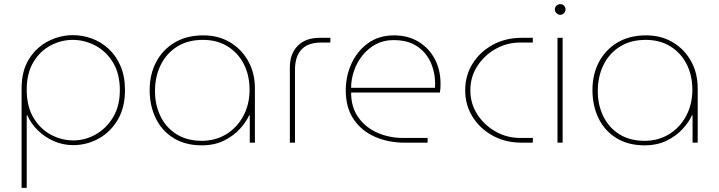

<svg xmlns="http://www.w3.org/2000/svg" viewBox="-20 -694 3499 934"><path d="M335 -523Q382 -523 427 -506.5Q472 -490 508.5 -456.5Q545 -423 566.5 -372.5Q588 -322 588 -255Q588 -170 552 -110Q516 -50 458.5 -19Q401 12 336 12Q287 12 243 -7Q199 -26 165 -59Q131 -92 113 -133H110V220H85V-263Q85 -350 121.5 -407.5Q158 -465 215.5 -494Q273 -523 335 -523ZM334 -500Q278 -500 226.5 -473Q175 -446 142.5 -392Q110 -338 110 -257Q110 -176 143 -121Q176 -66 228 -38.5Q280 -11 337 -11Q394 -11 445.5 -40Q497 -69 530 -123.5Q563 -178 563 -255Q563 -336 529.5 -390.5Q496 -445 443.5 -472.5Q391 -500 334 -500Z M962 13Q881 13 824 -22.5Q767 -58 737.5 -119Q708 -180 708 -256Q708 -332 739.5 -392Q771 -452 829.5 -487Q888 -522 969 -522Q1043 -522 1099.5 -488Q1156 -454 1188 -396Q1220 -338 1220 -264V0H1195V-133H1192Q1178 -101 1147 -67Q1116 -33 1069.5 -10Q1023 13 962 13ZM962 -9Q1028 -9 1080.5 -41Q1133 -73 1163.5 -129.5Q1194 -186 1194 -258Q1194 -328 1166 -382.5Q1138 -437 1087 -468.5Q1036 -500 967 -500Q894 -500 842 -467.5Q790 -435 762 -378.5Q734 -322 734 -250Q734 -184 760.5 -129Q787 -74 838 -41.5Q889 -9 962 -9Z M1390 0V-365Q1390 -433 1428.5 -471.5Q1467 -510 1535 -510H1587V-487H1542Q1478 -487 1446.5 -453Q1415 -419 1415 -355V0Z M1948 0Q1869 0 1804 -28.5Q1739 -57 1700.5 -113.5Q1662 -170 1662 -255Q1662 -324 1690 -385Q1718 -446 1770.5 -484Q1823 -522 1897 -522Q1965 -522 2016 -491Q2067 -460 2095 -407Q2123 -354 2123 -287Q2123 -276 2122.5 -265.5Q2122 -255 2120 -244H1688Q1688 -172 1723.5 -122.5Q1759 -73 1816.5 -48Q1874 -23 1940 -23H2060V0ZM1688 -267H2096Q2098 -287 2095 -316.5Q2092 -346 2080.5 -377.5Q2069 -409 2046 -436.5Q2023 -464 1986 -481.5Q1949 -499 1894 -499Q1846 -499 1808 -478.5Q1770 -458 1743 -424Q1716 -390 1702 -349Q1688 -308 1688 -267Z M2518 0Q2439 0 2377 -34Q2315 -68 2279 -125.5Q2243 -183 2243 -255Q2243 -327 2279 -384.5Q2315 -442 2377 -476Q2439 -510 2518 -510H2572V-487H2510Q2446 -487 2391 -456Q2336 -425 2302 -372.5Q2268 -320 2268 -255Q2268 -190 2302 -137.5Q2336 -85 2391 -54Q2446 -23 2510 -23H2572V0Z M2692 0V-510H2717V0ZM2705 -622Q2695 -622 2687 -630Q2679 -638 2679 -648Q2679 -659 2687 -666.5Q2695 -674 2705 -674Q2716 -674 2723.5 -666.5Q2731 -659 2731 -648Q2731 -638 2723.5 -630Q2716 -622 2705 -622Z M3116 13Q3035 13 2978 -22.5Q2921 -58 2891.5 -119Q2862 -180 2862 -256Q2862 -332 2893.5 -392Q2925 -452 2983.5 -487Q3042 -522 3123 -522Q3197 -522 3253.5 -488Q3310 -454 3342 -396Q3374 -338 3374 -264V0H3349V-133H3346Q3332 -101 3301 -67Q3270 -33 3223.5 -10Q3177 13 3116 13ZM3116 -9Q3182 -9 3234.5 -41Q3287 -73 3317.5 -129.5Q3348 -186 3348 -258Q3348 -328 3320 -382.5Q3292 -437 3241 -468.5Q3190 -500 3121 -500Q3048 -500 2996 -467.5Q2944 -435 2916 -378.5Q2888 -322 2888 -250Q2888 -184 2914.5 -129Q2941 -74 2992 -41.5Q3043 -9 3116 -9Z"/></svg>

Font: MuseoModerno Thin Thin
Style: Regular
Weight: 250
Version: Version 1.003